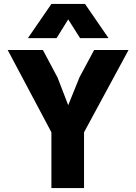

<svg xmlns="http://www.w3.org/2000/svg" viewBox="-20 -951 690 971"><path d="M240 0V-282L19 -698H197L271 -559L325 -419L382 -560L456 -698H630L405 -282V0ZM121 -758 240 -931H410L529 -758H385L325 -853L266 -758Z"/></svg>

Font: Azeret Mono
Style: Bold
Weight: 700
Designer: Martin Vácha
Foundry: Displaay
Version: Version 1.002